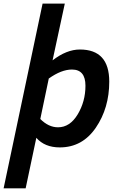

<svg xmlns="http://www.w3.org/2000/svg" viewBox="-39 -801 679 1063"><path d="M103 241.7H-19L196.8 -781.2H319.8L252 -466.8Q329.6 -526.9 403.3 -526.9Q565.9 -526.9 565.9 -349.1Q565.9 -203.1 491.5 -94Q417 15.1 292 15.1Q208.5 15.1 162.1 -38.1ZM282.2 -96.2Q348.1 -96.2 391.1 -167.7Q434.1 -239.3 434.1 -326.2Q434.1 -416 359.4 -416Q300.8 -416 231 -366.2L184.1 -142.1Q230 -96.2 282.2 -96.2Z"/></svg>

Font: Cadman
Style: Bold Italic
Weight: 700
Italic angle: -12°
Designer: Paul James MIller
Foundry: High-Logic / Made with FontCreator
Version: Version 2.114;March 28, 2021;FontCreator 13.0.0.2683 64-bit